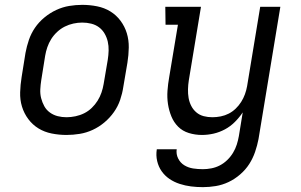

<svg xmlns="http://www.w3.org/2000/svg" viewBox="-20 -548 1240 791"><path d="M254 8Q223 8 193 2Q163 -4 138.5 -19Q114 -34 96.5 -57.5Q79 -81 70.5 -109Q62 -137 63 -168Q64 -199 69 -230L85 -330Q90 -357 99 -383.5Q108 -410 124 -433.5Q140 -457 163 -476Q186 -495 212 -507Q238 -519 265 -523.5Q292 -528 319 -528Q350 -528 380 -522Q410 -516 434.5 -501Q459 -486 476.5 -462.5Q494 -439 502.5 -411Q511 -383 510.5 -352Q510 -321 505 -290L488 -190Q484 -163 475 -136.5Q466 -110 449.5 -86.5Q433 -63 410.5 -44Q388 -25 362 -13Q336 -1 308.5 3.5Q281 8 254 8ZM254 -65Q272 -65 291 -69Q310 -73 327 -81.5Q344 -90 358 -103.5Q372 -117 382 -133Q392 -149 398 -166.5Q404 -184 407 -202L424 -302Q427 -321 427.5 -340Q428 -359 424 -376.5Q420 -394 411 -409.5Q402 -425 388 -435.5Q374 -446 356 -450.5Q338 -455 319 -455Q301 -455 282.5 -451Q264 -447 247 -438.5Q230 -430 215.5 -416.5Q201 -403 191 -387Q181 -371 175 -353.5Q169 -336 166 -318L150 -218Q147 -199 146 -180Q145 -161 149.5 -143.5Q154 -126 162.5 -110.5Q171 -95 185.5 -84.5Q200 -74 217.5 -69.5Q235 -65 254 -65ZM816 223Q791 223 767 220Q743 217 720 209.5Q697 202 678 189Q659 176 646 157.5Q633 139 627.5 115.5Q622 92 626 67H708Q705 87 714 105Q723 123 739.5 133Q756 143 775.5 146Q795 149 816 149Q833 149 851 145.5Q869 142 885.5 133.5Q902 125 916 111.5Q930 98 940 81.5Q950 65 955.5 47.5Q961 30 964 13L980 -85Q966 -64 947.5 -45.5Q929 -27 906.5 -15Q884 -3 860 2.5Q836 8 812 8Q784 8 758 0Q732 -8 714 -26Q696 -44 686 -68.5Q676 -93 672 -119.5Q668 -146 670 -174Q672 -202 677 -230L713 -446H662L661 -520H808L758 -218Q755 -199 754.5 -180.5Q754 -162 757 -144.5Q760 -127 768 -111.5Q776 -96 789 -85Q802 -74 819 -69.5Q836 -65 855 -65Q872 -65 889.5 -68.5Q907 -72 922.5 -80Q938 -88 951 -100.5Q964 -113 973.5 -128Q983 -143 989 -159.5Q995 -176 998 -193L1052 -520H1135L1045 25Q1040 51 1031 77.5Q1022 104 1007 127.5Q992 151 969.5 170.5Q947 190 921.5 202Q896 214 869 218.5Q842 223 816 223Z"/></svg>

Font: Iosevka Etoile
Style: Italic
Weight: 400
Italic angle: -9°
Designer: Belleve Invis
Foundry: Belleve Invis
Version: Version 22.1.2; ttfautohint (v1.8.4)